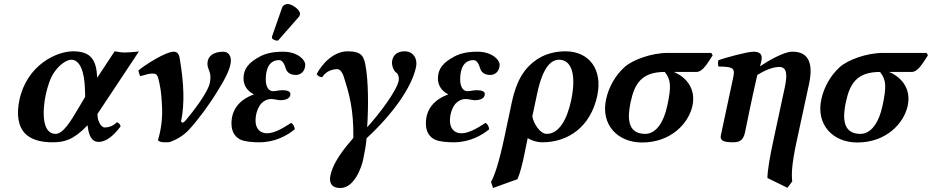

<svg xmlns="http://www.w3.org/2000/svg" viewBox="-20 -700 4650 958"><path d="M345 -444C260 -444 114 -374 77 -202C62 -131 69 -70 107 -32C135 -4 183 10 241 10C299 10 345 0 417 -75C422 -28 435 8 472 8C513 8 551 -28 582 -70C578 -82 571 -88 563 -90C542 -68 517 -64 501 -64C491 -64 467 -84 466 -131L673 -443C646 -440 615 -438 602 -438C591 -438 580 -439 552 -444L465 -312C461 -395 439 -444 345 -444ZM405 -217 376 -168C330 -89 294 -32 257 -32C189 -32 191 -146 208 -226C218 -272 231 -311 251 -340C279 -381 315 -402 336 -402C378 -402 402 -344 404 -251Z M776 -282C785 -243 787 -198 789 -154C790 -101 783 -50 768 0C772 4 781 10 799 10C817 10 824 10 829 8C863 -4 898 -25 925 -55C968 -102 1024 -177 1067 -248C1101 -303 1132 -358 1132 -399C1132 -423 1118 -442 1095 -442C1041 -442 1015 -417 1015 -382C1015 -356 1030 -346 1030 -315C1030 -307 1029 -297 1027 -286C1020 -253 980 -188 907 -100C891 -80 882 -90 884 -99C893 -136 896 -194 895 -233C894 -293 886 -352 877 -407C873 -432 864 -442 847 -442C805 -442 701 -374 671 -349C672 -339 676 -324 681 -320C707 -328 725 -333 739 -333C763 -333 767 -328 776 -282Z M1255 -98C1255 -134 1268 -166 1284 -184C1298 -198 1314 -206 1333 -206C1347 -206 1369 -200 1377 -200C1412 -200 1429 -212 1429 -231C1429 -243 1415 -250 1389 -250C1372 -250 1356 -245 1342 -245C1321 -245 1306 -267 1306 -303C1306 -356 1323 -400 1373 -400C1389 -400 1399 -381 1405 -361C1410 -343 1423 -326 1457 -326C1476 -326 1503 -340 1503 -378C1503 -401 1465 -442 1393 -442C1344 -442 1307 -434 1277 -418C1221 -388 1195 -357 1195 -308C1195 -275 1213 -246 1247 -229C1176 -203 1135 -155 1135 -84C1135 -47 1149 -17 1183 -2C1205 7 1242 10 1274 10C1353 10 1413 -24 1451 -55C1449 -69 1443 -81 1433 -87C1381 -53 1344 -35 1312 -35C1277 -35 1255 -59 1255 -98ZM1416 -680C1405 -680 1392 -674 1388 -663L1338 -520C1337 -517 1337 -512 1337 -511C1337 -504 1355 -497 1363 -497C1367 -497 1371 -501 1374 -505L1472 -617C1476 -622 1477 -627 1477 -632C1477 -652 1436 -680 1416 -680Z M2056 -366C2065 -409 2040 -444 2000 -444C1968 -444 1944 -431 1937 -399C1932 -376 1944 -345 1958 -337C1964 -334 1973 -317 1969 -296C1958 -245 1873 -132 1812 -65C1819 -171 1818 -295 1804 -372C1796 -417 1786 -444 1715 -444C1644 -444 1586 -381 1560 -330C1567 -320 1576 -315 1588 -315C1612 -354 1655 -355 1663 -355C1678 -355 1689 -336 1694 -321C1722 -233 1745 -156 1743 -12L1734 -1C1670 72 1638 130 1629 174C1622 205 1628 238 1679 238C1749 238 1785 131 1792 96C1798 69 1808 14 1809 -10C1941 -132 2035 -265 2056 -366Z M2225 -98C2225 -134 2238 -166 2254 -184C2268 -198 2284 -206 2303 -206C2317 -206 2339 -200 2347 -200C2382 -200 2399 -212 2399 -231C2399 -243 2385 -250 2359 -250C2342 -250 2326 -245 2312 -245C2291 -245 2276 -267 2276 -303C2276 -356 2293 -400 2343 -400C2359 -400 2369 -381 2375 -361C2380 -343 2393 -326 2427 -326C2446 -326 2473 -340 2473 -378C2473 -401 2435 -442 2363 -442C2314 -442 2277 -434 2247 -418C2191 -388 2165 -357 2165 -308C2165 -275 2183 -246 2217 -229C2146 -203 2105 -155 2105 -84C2105 -47 2119 -17 2153 -2C2175 7 2212 10 2244 10C2323 10 2383 -24 2421 -55C2419 -69 2413 -81 2403 -87C2351 -53 2314 -35 2282 -35C2247 -35 2225 -59 2225 -98Z M2562 194C2574 167 2585 124 2595 77C2601 48 2607 17 2613 -11C2630 0 2657 10 2686 10C2816 10 2927 -68 2960 -222C2988 -353 2920 -444 2801 -444C2753 -444 2692 -432 2642 -391C2608 -363 2561 -319 2533 -186L2495 -7C2468 118 2447 177 2430 208L2440 238ZM2830 -200C2808 -97 2766 -32 2708 -32C2675 -32 2643 -82 2636 -119L2660 -232C2690 -374 2734 -402 2770 -402C2831 -402 2857 -329 2830 -200Z M3455 -341C3488 -341 3513 -390 3536 -424L3529 -436H3312C3230 -436 3136 -401 3097 -366C3050 -324 3017 -265 3004 -204C2977 -78 3061 11 3184 11C3327 11 3416 -84 3435 -172C3454 -261 3400 -317 3342 -341ZM3199 -32C3106 -32 3112 -120 3126 -188C3146 -283 3181 -341 3297 -341C3329 -301 3329 -266 3310 -175C3290 -81 3249 -32 3199 -32Z M3565 -368C3646 -368 3648 -356 3637 -307C3617 -213 3577 -26 3577 -26C3571 1 3588 10 3639 10C3679 10 3691 -9 3698 -43C3698 -43 3732 -212 3757 -319C3758 -321 3758 -323 3758 -325C3796 -350 3838 -366 3868 -366C3907 -366 3909 -327 3896 -265L3839 0C3821 83 3810 147 3809 188L3909 237L3933 205C3929 173 3929 124 3956 0L4017 -282C4042 -400 4003 -444 3930 -442C3890 -441 3810 -395 3772 -369C3774 -377 3777 -386 3779 -397C3786 -430 3771 -442 3739 -442C3709 -442 3594 -411 3564 -399C3562 -389 3562 -374 3565 -368Z M4529 -341C4562 -341 4587 -390 4610 -424L4603 -436H4386C4304 -436 4210 -401 4171 -366C4124 -324 4091 -265 4078 -204C4051 -78 4135 11 4258 11C4401 11 4490 -84 4509 -172C4528 -261 4474 -317 4416 -341ZM4273 -32C4180 -32 4186 -120 4200 -188C4220 -283 4255 -341 4371 -341C4403 -301 4403 -266 4384 -175C4364 -81 4323 -32 4273 -32Z"/></svg>

Font: Libertinus Serif
Style: Bold Italic
Weight: 700
Italic angle: -12°
Designer: Philipp H. Poll, Khaled Hosny
Foundry: Caleb Maclennan
Version: Version 7.050;RELEASE